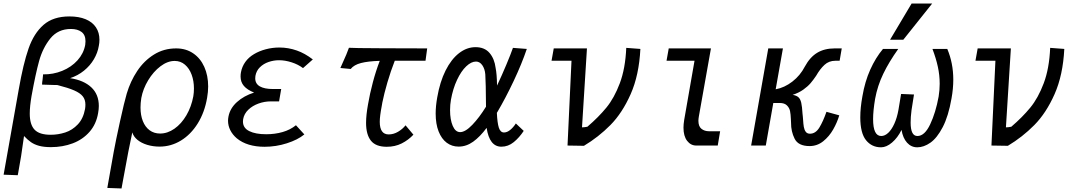

<svg xmlns="http://www.w3.org/2000/svg" viewBox="-36 -824 6056 1087"><path d="M357 -731Q411 -731 449.2 -715Q487.5 -699 507.2 -669.2Q527 -639.5 527 -599Q527 -581.5 523.5 -564.5Q517 -525 495.5 -488.5Q474 -452 439.5 -424Q405 -396 361 -381.5Q438.5 -369.5 481 -329.5Q523.5 -289.5 523.5 -224Q523.5 -206.5 519.5 -184Q509 -121 470.8 -77.5Q432.5 -34 375.8 -12.5Q319 9 252 9Q213.5 9 186.2 1.8Q159 -5.5 139.5 -19Q120 -32.5 100 -54Q90 19.5 83.5 59.8Q77 100 67 155L64.5 168L-15.5 165L70 -317Q95.5 -463 125.8 -549.5Q156 -636 210.8 -683.5Q265.5 -731 357 -731ZM445.5 -207Q447.5 -219 447.5 -232Q447.5 -260 432.5 -278.8Q417.5 -297.5 383.8 -312.2Q350 -327 289 -342.5Q282.5 -342.5 265.2 -343Q248 -343.5 202 -345Q202.5 -359.5 205 -373Q208 -400.5 208 -403Q265 -402 316.5 -423Q368 -444 402.8 -482.5Q437.5 -521 446.5 -570Q448 -581.5 448 -590.5Q448 -626.5 425.5 -643.2Q403 -660 365.5 -660Q292.5 -660 249.2 -606.5Q206 -553 185.5 -479Q165 -405 142.5 -280Q132.5 -221.5 132.5 -181Q132.5 -118.5 159.8 -89.8Q187 -61 251 -61Q293 -61 333.2 -74Q373.5 -87 404.5 -119.8Q435.5 -152.5 445.5 -207Z M571.5 240 608 35Q618.5 -23 643.2 -135.8Q668 -248.5 681.5 -294Q702.5 -364.5 741 -422.2Q779.5 -480 835.5 -515Q891.5 -550 961.5 -550Q1016.5 -550 1057.5 -522.2Q1098.5 -494.5 1120.5 -445.5Q1142.5 -396.5 1142.5 -334.5Q1142.5 -304 1136.5 -270Q1122.5 -188 1083.5 -125.2Q1044.5 -62.5 988.2 -28.2Q932 6 867.5 6Q830 6 797.2 -4Q764.5 -14 742.2 -32.2Q720 -50.5 713 -74.5Q693.5 14 663 183L652 243ZM1058.5 -279Q1062 -300 1062 -323Q1062 -365.5 1049 -401Q1036 -436.5 1011.2 -457.8Q986.5 -479 953 -479Q912.5 -479 872.5 -448.8Q832.5 -418.5 803 -369.8Q773.5 -321 764 -269Q759.5 -240.5 759.5 -215.5Q759.5 -171.5 772.8 -138.2Q786 -105 811 -86.5Q836 -68 870.5 -68Q912.5 -68 951.8 -95.5Q991 -123 1019.2 -171.2Q1047.5 -219.5 1058.5 -279Z M1304.5 -41Q1280.5 -61.5 1267.8 -87Q1255 -112.5 1255 -140.5Q1255 -151 1257.5 -164.5Q1266.5 -211 1305.5 -246.2Q1344.5 -281.5 1402.5 -300Q1363.5 -315.5 1344.8 -337.5Q1326 -359.5 1326 -391Q1326 -403.5 1328 -414Q1334 -447 1352.8 -473.2Q1371.5 -499.5 1402 -517.5Q1431 -535 1468.5 -545Q1506 -555 1546 -555Q1596.5 -555 1644.5 -538Q1689.5 -522.5 1735 -487.5L1679.5 -438.5Q1651.5 -459.5 1614.8 -471.2Q1578 -483 1544 -483Q1513 -483 1484.2 -473Q1455.5 -463 1435.2 -443Q1415 -423 1410 -394Q1409 -389.5 1409 -380.5Q1409 -350 1435 -335Q1461 -320 1509.5 -320H1556L1544 -250H1496Q1461.5 -250 1427.5 -237.8Q1393.5 -225.5 1369.8 -202.8Q1346 -180 1340.5 -149Q1339.5 -144.5 1339.5 -136Q1339.5 -99.5 1375 -81.8Q1410.5 -64 1471 -64Q1521 -64 1564.2 -76.5Q1607.5 -89 1639.5 -115L1687 -63Q1650 -32.5 1588.2 -12.8Q1526.5 7 1461.5 7Q1413 7 1373.2 -5Q1333.5 -17 1304.5 -41Z M1910.5 -483Q1917.5 -498.5 1925 -516Q1932.5 -533.5 1939.5 -553.5Q1959.5 -551.5 2127.2 -550.8Q2295 -550 2382.5 -550L2373 -480H2199Q2176 -421.5 2157.2 -357.2Q2138.5 -293 2128.5 -243L2125.5 -225.5Q2114 -166 2114 -134.5Q2114 -63 2164.5 -63Q2192 -63 2217.5 -78Q2243 -93 2260 -114.5L2304.5 -61.5Q2276 -31 2238.2 -12Q2200.5 7 2153.5 7Q2091.5 7 2064 -27.5Q2036.5 -62 2036.5 -128.5Q2036.5 -172.5 2047.5 -233Q2057.5 -292.5 2074.8 -357.5Q2092 -422.5 2114 -479.5Q2047.5 -477.5 2007.8 -467.2Q1968 -457 1949.5 -433.5L1891 -439Q1896.5 -452 1910.5 -483Z M2430.5 -181.5Q2430.5 -223.5 2439.5 -273.5Q2454.5 -360.5 2486.5 -424.5Q2518.5 -488.5 2562.5 -522.8Q2606.5 -557 2656 -557Q2707.5 -557 2735.5 -524.2Q2763.5 -491.5 2770 -439Q2777 -405.5 2778 -339.5Q2804.5 -395.5 2830.5 -457.5Q2856.5 -519.5 2868 -553L2946.5 -547Q2918 -462.5 2872 -365.2Q2826 -268 2780 -190L2777 -185.5Q2779.5 -128 2788.2 -101Q2797 -74 2817.5 -74Q2834.5 -74 2852 -88Q2869.5 -102 2884.5 -125L2929 -83Q2904.5 -45.5 2872.8 -19.5Q2841 6.5 2802.5 6.5Q2735 6.5 2719 -100Q2681.5 -49.5 2642.8 -21.8Q2604 6 2560.5 6Q2522.5 6 2493.2 -15.8Q2464 -37.5 2447.2 -79.8Q2430.5 -122 2430.5 -181.5ZM2512 -200Q2512 -146.5 2527.2 -111.2Q2542.5 -76 2569 -76Q2598.5 -76 2638.2 -117.5Q2678 -159 2715.5 -220Q2714.5 -360.5 2711.5 -403Q2709 -434 2694.5 -454.8Q2680 -475.5 2659 -475.5Q2632 -475.5 2603.5 -448.5Q2575 -421.5 2551.8 -372.2Q2528.5 -323 2517 -259.5Q2512 -231 2512 -200Z M3199.5 -480H3086.5L3099 -550H3287L3259 -103Q3272 -103 3289.5 -106.5Q3352.5 -160.5 3397 -214.8Q3441.5 -269 3473 -352.5Q3504.5 -436 3509.5 -553L3589.5 -547Q3582 -398.5 3534.5 -291.2Q3487 -184 3419.8 -116Q3352.5 -48 3270 1.5L3177 0Z M3833.5 -101.5Q3833.5 -120 3837.5 -145L3896 -480H3737.5L3750 -550H3989L3920.5 -164.5Q3918 -149.5 3918 -140.5Q3918 -108.5 3935.2 -94.8Q3952.5 -81 3977.5 -81H4041Q4033.5 -37.5 4027.5 0H3906Q3874.5 0 3854 -26.8Q3833.5 -53.5 3833.5 -101.5Z M4442.5 -129Q4441.5 -141 4441.5 -149.5Q4440.5 -177 4436.8 -195.2Q4433 -213.5 4419.2 -227.2Q4405.5 -241 4378 -241H4342L4299.5 0H4216.5L4313.5 -550H4396.5L4355.5 -318.5Q4405 -327.5 4449.8 -362Q4494.5 -396.5 4520.5 -447Q4549.5 -500.5 4590.5 -525.2Q4631.5 -550 4689.5 -550H4729.5L4717.5 -480H4693Q4657 -480 4631.8 -456.8Q4606.5 -433.5 4584.5 -395Q4568 -370.5 4552.5 -352.5Q4537 -334.5 4511.8 -316.5Q4486.5 -298.5 4451.5 -287Q4473.5 -283.5 4484.5 -273.2Q4495.5 -263 4500.2 -242.2Q4505 -221.5 4507.5 -179.5Q4508.5 -172 4509.2 -164Q4510 -156 4510.5 -147.5Q4512 -121.5 4514.8 -105.5Q4517.5 -89.5 4525.5 -78.2Q4533.5 -67 4549.5 -67Q4581.5 -67 4602.8 -101.8Q4624 -136.5 4643 -191L4715.5 -171Q4703.5 -130.5 4681 -91Q4658.5 -51.5 4624.5 -24.2Q4590.5 3 4547.5 3Q4483.5 3 4462.8 -38.5Q4442 -80 4442.5 -129Z M4834.5 -159.5Q4834.5 -214 4846.5 -279Q4860.5 -362 4890.8 -429.5Q4921 -497 4963 -547H5049.5Q4997 -473.5 4964.5 -406Q4932 -338.5 4918.5 -265Q4907 -197 4907 -149.5Q4907 -54 4953 -54Q4973.5 -54 4992.8 -72Q5012 -90 5027.2 -123.5Q5042.5 -157 5050.5 -202L5065.5 -292L5138.5 -289Q5132.5 -256 5124.5 -200Q5119.5 -161.5 5119.5 -130.5Q5119.5 -92 5129 -73Q5138.5 -54 5158 -54Q5199 -54 5230.2 -120.2Q5261.5 -186.5 5278 -277Q5284 -314.5 5284 -349.5Q5284 -398.5 5273.5 -446.5Q5263 -494.5 5243 -547H5327Q5361 -466.5 5361 -373.5Q5361 -322 5351 -267Q5333.5 -166 5301.2 -104.2Q5269 -42.5 5231.5 -16.2Q5194 10 5157 10Q5123 10 5099.2 -16.2Q5075.5 -42.5 5068 -88.5Q5046 -44 5014.2 -17Q4982.5 10 4952 10Q4899.5 10 4867 -30.2Q4834.5 -70.5 4834.5 -159.5ZM5003 -599 5125 -804H5241.5L5078 -599Z M5599.5 -480H5486.5L5499 -550H5687L5659 -103Q5672 -103 5689.5 -106.5Q5752.5 -160.5 5797 -214.8Q5841.5 -269 5873 -352.5Q5904.5 -436 5909.5 -553L5989.5 -547Q5982 -398.5 5934.5 -291.2Q5887 -184 5819.8 -116Q5752.5 -48 5670 1.5L5577 0Z"/></svg>

Font: JuliaMono
Style: Italic
Weight: 400
Italic angle: -9°
Monospace: yes
Designer: cormullion
Foundry: corm
Version: Version 0.057; ttfautohint (v1.8.4)